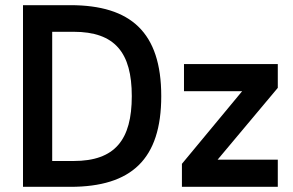

<svg xmlns="http://www.w3.org/2000/svg" viewBox="-20 -723 1133 743"><path d="M692 -475V-370H917L684 -89V0H1055V-105H822L1055 -383V-475ZM252 -703H69V0H252C489 0 604 -107 604 -351C604 -598 486 -703 252 -703ZM182 -600H265C425 -600 490 -519 490 -351C490 -182 425 -100 265 -100H182Z"/></svg>

Font: Mint Spirit
Style: Bold
Weight: 700
Designer: HARENDAL Hirwen
Foundry: Arkandis Digital Foundry.
Version: Version 1.004;FFEdit